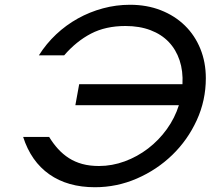

<svg xmlns="http://www.w3.org/2000/svg" viewBox="-20 -772 883 805"><path d="M186 -198Q203 -170 223.5 -147.5Q244 -125 269 -109Q294 -93 325 -84.5Q356 -76 395 -76Q450 -76 503 -95.5Q556 -115 601 -149.5Q646 -184 679.5 -230.5Q713 -277 730 -331H296L312 -419H745Q748 -474 733 -519Q718 -564 687.5 -596Q657 -628 611 -645.5Q565 -663 506 -663Q423 -663 361.5 -631Q300 -599 249 -540H143Q174 -589 215.5 -628Q257 -667 306.5 -694.5Q356 -722 411.5 -737Q467 -752 525 -752Q596 -752 654.5 -729Q713 -706 755 -665Q797 -624 820 -567.5Q843 -511 843 -444Q843 -351 805 -268Q767 -185 702.5 -122.5Q638 -60 554 -23.5Q470 13 378 13Q264 13 187 -41Q110 -95 77 -198Z"/></svg>

Font: Involve Medium Oblique
Style: Italic
Weight: 500
Italic angle: -10.5°
Designer: Stefan Peev
Foundry: Context Ltd.
Version: Version 1.001